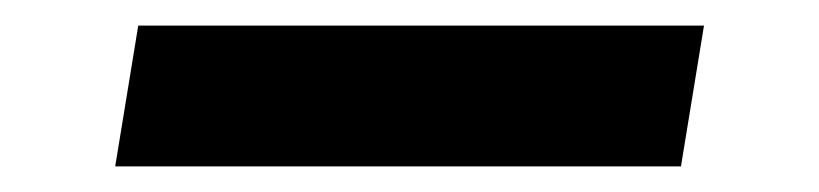

<svg xmlns="http://www.w3.org/2000/svg" viewBox="-20 -415 640 150"><path d="M70 -285 88 -395H530L512 -285Z"/></svg>

Font: Iosevka Curly XBdExObl
Style: Regular
Weight: 800
Width: 7
Italic angle: -9°
Monospace: yes
Designer: Belleve Invis
Foundry: Belleve Invis
Version: Version 11.1.0; ttfautohint (v1.8.3)